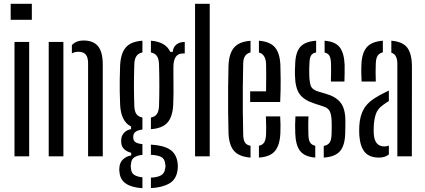

<svg xmlns="http://www.w3.org/2000/svg" viewBox="-20 -820 2231 1007"><path d="M36 -716V-800H147V-716ZM56 0V-600H133V0Z M442 0V-488Q442 -520 429.5 -534.2Q417 -548.5 391 -548.5Q373 -548.5 357 -540V-584Q368.5 -595.5 383.2 -601.5Q398 -607.5 419.5 -607.5Q468.5 -607.5 493.5 -578.5Q518.5 -549.5 519 -482.5V0ZM235.5 0V-600H312.5V0Z M727 167Q614 160 607 85Q606 79 605.5 73Q605 67 606 60.5Q607.5 33 624.5 16.5Q641.5 0 668 -5V-18.5Q619 -32 616 -71Q615 -81 616 -90Q617.5 -110 632 -124.8Q646.5 -139.5 667.5 -142.5V-156.5Q614 -183 610 -271.5Q608.5 -311.5 608 -341.5Q607.5 -371.5 608 -402.8Q608.5 -434 610 -477.5Q613.5 -541.5 640.5 -572Q667.5 -602.5 727 -606.5V-545Q686.5 -538 684.5 -485Q680.5 -368 684.5 -263.5Q685.5 -235.5 695.8 -221.5Q706 -207.5 727 -203.5V-140.5Q679 -135 679 -104V-98Q679 -82.5 689.8 -74.8Q700.5 -67 727 -64V-7.5Q701.5 -5.5 685 4.8Q668.5 15 667 40.5Q664 52 667 63.5Q668.5 88 685 97.8Q701.5 107.5 727 110ZM771.5 -142.5V-203.5Q792.5 -207.5 802.5 -221.5Q812.5 -235.5 814 -263.5Q817.5 -368 814 -485Q812.5 -513 802.5 -526.8Q792.5 -540.5 771.5 -545V-606.5Q849 -600.5 873 -548H886Q888 -572.5 904.8 -586.2Q921.5 -600 949 -600V-539.5H938.5Q889.5 -539.5 889.5 -467.5V-442Q889.5 -408.5 889.8 -382.5Q890 -356.5 890 -330.5Q890 -304.5 888.5 -271.5Q885.5 -207.5 858.2 -177Q831 -146.5 771.5 -142.5ZM771.5 166.5V111.5Q804.5 110.5 824 99.8Q843.5 89 846.5 62Q849.5 52 846.5 39Q843.5 11.5 824 2.5Q804.5 -6.5 771.5 -8V-61.5Q837.5 -58 872 -35.2Q906.5 -12.5 912 38Q913.5 51.5 912 66.5Q906.5 120.5 868 142.2Q829.5 164 771.5 166.5Z M1003 0V-800H1080V0Z M1292 -285V-341H1375.5Q1376.5 -390.5 1376.2 -430Q1376 -469.5 1375.5 -487.5Q1372 -536 1338 -544.5V-606.5Q1395.5 -602 1421.5 -572.2Q1447.5 -542.5 1450.5 -480Q1451.5 -457.5 1452 -403.5Q1452.5 -349.5 1449.5 -285ZM1178.5 -121.5Q1177 -171.5 1176.5 -235Q1176 -298.5 1176.5 -362.2Q1177 -426 1178.5 -477.5Q1181.5 -541 1208.5 -571.5Q1235.5 -602 1294 -606V-545Q1256.5 -536.5 1255.5 -487.5Q1254 -419 1253.5 -360Q1253 -301 1253.5 -242Q1254 -183 1255.5 -114.5Q1256 -86 1264.8 -72.5Q1273.5 -59 1294 -55.5V6.5Q1234.5 2 1207.8 -28.2Q1181 -58.5 1178.5 -121.5ZM1338 6.5V-55.5Q1357 -59.5 1365.5 -73Q1374 -86.5 1375.5 -114.5Q1376 -132.5 1376 -156.2Q1376 -180 1374.5 -209.5H1449.5Q1451 -189 1451.2 -165Q1451.5 -141 1450.5 -121.5Q1447.5 -58 1422 -27.8Q1396.5 2.5 1338 6.5Z M1678 6.5V-54.5Q1699.5 -58.5 1708.8 -72Q1718 -85.5 1719 -114.5Q1719.5 -136 1719.8 -149Q1720 -162 1719.5 -181.5Q1718.5 -216 1710.5 -234.5Q1702.5 -253 1678 -261L1628 -277.5Q1574 -295 1551.2 -326.8Q1528.5 -358.5 1527 -424.5Q1526.5 -438.5 1526.8 -450.8Q1527 -463 1528 -477Q1528.5 -541 1552.8 -571.5Q1577 -602 1638 -606.5V-545Q1618.5 -541.5 1611 -528.2Q1603.5 -515 1603 -487.5Q1602 -470.5 1601.8 -459.2Q1601.5 -448 1602 -430Q1602.5 -394.5 1609 -372.8Q1615.5 -351 1644.5 -341.5L1691 -327.5Q1742 -313 1766.8 -281Q1791.5 -249 1791.5 -185Q1791.5 -169.5 1791.2 -152.2Q1791 -135 1790.5 -120Q1789 -57.5 1763.5 -27.5Q1738 2.5 1678 6.5ZM1715.5 -392.5Q1716.5 -416 1716.5 -443.2Q1716.5 -470.5 1716 -487.5Q1715 -514.5 1707.8 -527.5Q1700.5 -540.5 1682.5 -544.5V-606.5Q1738.5 -602 1761.8 -572Q1785 -542 1787.5 -480Q1787.5 -461 1787.5 -436.8Q1787.5 -412.5 1786.5 -392.5ZM1528.5 -121.5Q1527.5 -141 1527.8 -165Q1528 -189 1529.5 -209.5H1598Q1596.5 -180.5 1596.8 -156.5Q1597 -132.5 1597.5 -114.5Q1598 -86.5 1606.2 -73Q1614.5 -59.5 1633.5 -55.5V6.5Q1577.5 2 1554 -28.2Q1530.5 -58.5 1528.5 -121.5Z M1876.5 -392.5Q1875.5 -409.5 1875 -435Q1874.5 -460.5 1875.5 -480Q1877.5 -541 1903 -571.5Q1928.5 -602 1988 -606.5V-545.5Q1970 -541.5 1961 -528.2Q1952 -515 1951 -487.5Q1950 -470.5 1950 -442Q1950 -413.5 1951 -392.5ZM2064 0V-485Q2064 -534.5 2032.5 -543.5V-606.5Q2093 -601.5 2116.8 -569Q2140.5 -536.5 2140.5 -469.5L2140 0ZM1864.5 -110Q1864 -122.5 1863.8 -135.5Q1863.5 -148.5 1864.5 -160.5Q1867.5 -214.5 1890.2 -252Q1913 -289.5 1972 -321Q1983.5 -327 1995.5 -333.2Q2007.5 -339.5 2019.5 -345V-290Q2012.5 -286 2005 -280.8Q1997.5 -275.5 1989 -269.5Q1960 -249 1951 -221Q1942 -193 1940.5 -160.5Q1939 -139.5 1940.5 -115.5Q1945.5 -52 1996 -52Q2009 -52 2019.5 -56.5V-10Q2000 6.5 1968 6.5Q1917.5 6.5 1893.2 -22.2Q1869 -51 1864.5 -110Z"/></svg>

Font: Big Shoulders Stencil Display Medium
Style: Regular
Weight: 500
Designer: Patric King
Foundry: XO Type Co
Version: Version 1.000